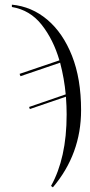

<svg xmlns="http://www.w3.org/2000/svg" viewBox="-20 -564 388 824"><path d="M199 234Q232 175 249 98.5Q266 22 266 -73Q266 -107 263 -149L108 -96L105 -105L262 -159Q256 -226 238 -295L68 -237L64 -247L235 -305Q209 -394 159 -457.5Q109 -521 31 -534V-544Q116 -536 183 -479.5Q250 -423 289 -324.5Q328 -226 328 -91Q328 97 207 240Z"/></svg>

Font: Noto Serif Display SemiCondensed Light
Style: Regular
Weight: 300
Width: 4
Designer: Monotype Design Team
Foundry: Monotype Imaging Inc.
Version: Version 2.009